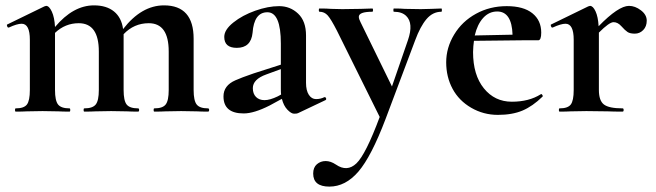

<svg xmlns="http://www.w3.org/2000/svg" viewBox="-20 -418 2456 719"><path d="M594.2 -397.9Q705.1 -397.9 705.1 -272.9V-81.1Q705.1 -41 716.6 -26.6Q728 -12.2 758.8 -12.2Q763.2 -12.2 763.2 -6.1Q763.2 0 758.8 0Q732.9 0 717.8 -1L658.2 -2L600.1 -1Q584 0 558.1 0Q555.2 0 555.2 -6.1Q555.2 -12.2 558.1 -12.2Q588.9 -12.2 600.3 -26.6Q611.8 -41 611.8 -81.1V-225.1Q611.8 -331.1 537.1 -331.1Q481.9 -331.1 442.9 -290V-81.1Q442.9 -41 454.3 -26.6Q465.8 -12.2 497.1 -12.2Q501 -12.2 501 -6.1Q501 0 497.1 0Q471.2 0 456.1 -1L396 -2L337.9 -1Q321.8 0 295.9 0Q293 0 293 -6.1Q293 -12.2 295.9 -12.2Q326.7 -12.2 338.4 -26.6Q350.1 -41 350.1 -81.1V-225.1Q350.1 -331.1 274.9 -331.1Q224.1 -331.1 186 -294.9V-81.1Q186 -41 197.5 -26.6Q209 -12.2 240.2 -12.2Q243.2 -12.2 243.2 -6.1Q243.2 0 240.2 0Q214.4 0 199.2 -1L139.2 -2L80.1 -1Q64.9 0 39.1 0Q36.1 0 36.1 -6.1Q36.1 -12.2 39.1 -12.2Q69.8 -12.2 80.8 -26.6Q91.8 -41 91.8 -81.1V-269Q91.8 -329.1 61 -329.1Q43.9 -329.1 13.2 -314.9H11.2Q8.3 -314.9 6.6 -320.1Q4.9 -325.2 6.8 -326.2L146 -394Q151.9 -396 152.8 -396Q164.1 -396 174.1 -374.5Q184.1 -353 186 -316.9Q253.9 -397.9 332 -397.9Q378.9 -397.9 407 -375Q435.1 -352.1 440.9 -309.1Q509.8 -397.9 594.2 -397.9Z M1031.7 -85V-159.2L977.1 -139.2Q926.8 -121.1 926.8 -87.9Q926.8 -66.9 938.7 -54.9Q950.7 -43 970.7 -43Q990.7 -43 1020 -57.1L1032.7 -64Q1031.7 -70.8 1031.7 -85ZM1031.7 -254.9Q1031.7 -372.1 981.4 -372.1Q931.2 -372.1 925.8 -294.9Q919.9 -238.8 866.7 -238.8Q819.8 -238.8 819.8 -279.8Q819.8 -306.6 853.8 -333.7Q887.7 -360.8 935.8 -377.9Q983.9 -395 1025.4 -395Q1066.9 -395 1096.4 -366.9Q1126 -338.9 1126 -285.2V-107.9Q1126 -79.1 1136.5 -63Q1147 -46.9 1163.6 -46.9Q1180.2 -46.9 1194.8 -54.2H1195.8Q1199.7 -54.2 1201.2 -49.6Q1202.6 -44.9 1198.7 -43L1095.7 5.9Q1091.8 7.8 1081.3 7.8Q1070.8 7.8 1056.4 -7.1Q1042 -22 1035.6 -47.9L989.7 -22.9Q931.2 6.8 892.6 6.8Q816.9 6.8 816.9 -57.1Q816.9 -97.7 861.3 -117.2Q882.8 -127 929.7 -143.1L1031.7 -175.8Z M1374 -374Q1323.7 -374 1323.7 -355Q1323.7 -347.2 1330.1 -335L1447.8 -94.2L1507.8 -268.1Q1529.3 -331.1 1501 -358.4Q1484.9 -374 1455.1 -374Q1453.1 -374 1453.1 -380.1Q1453.1 -386.2 1455.1 -386.2Q1481.9 -386.2 1496.1 -384.8L1555.7 -383.8L1595.7 -384.8Q1607.9 -385.7 1632.8 -386.2Q1634.8 -386.2 1634.8 -380.1Q1634.8 -374 1632.8 -374Q1600.6 -374 1577.1 -346.4Q1553.7 -318.8 1534.7 -267.1L1423.8 27.8Q1370.6 168 1322.3 224.4Q1273.9 280.8 1213.4 280.8Q1152.8 280.8 1152.8 231.9Q1152.8 209 1166.7 197Q1180.7 185.1 1199.5 185.1Q1218.3 185.1 1237.8 198.2Q1279.8 227.1 1314.7 193.8Q1349.6 160.6 1401.9 20L1241.7 -303.2Q1219.7 -346.2 1207.3 -360.1Q1194.8 -374 1176.8 -374Q1173.8 -374 1173.8 -380.1Q1173.8 -386.2 1176.8 -386.2Q1204.6 -386.2 1219.7 -384.8L1261.7 -383.8L1331.1 -384.8Q1347.2 -385.7 1374 -386.2Q1377 -386.2 1377 -380.1Q1377 -374 1374 -374Z M1841.8 -375Q1811.5 -375 1789.6 -351.1Q1767.6 -327.1 1757.8 -285.2L1899.4 -288.1Q1896.5 -375 1841.8 -375ZM2006.8 -295.9Q2006.8 -267.1 1995.6 -267.1H1934.6L1754.9 -265.1Q1752 -246.1 1751.5 -223.1Q1751.5 -137.2 1792 -87.2Q1832.5 -37.1 1896.7 -37.1Q1960.9 -37.1 2004.9 -64.9L2006.8 -65.9Q2008.8 -65.9 2011.2 -62Q2013.7 -58.1 2011.7 -56.2Q1974.6 -20 1936.5 -3.9Q1898.4 12.2 1844.5 12.2Q1790.5 12.2 1744.6 -14.4Q1698.7 -41 1674.8 -85.4Q1650.9 -129.9 1650.9 -184.6Q1650.9 -239.3 1680.7 -288.6Q1710.4 -337.9 1762.5 -366.5Q1814.5 -395 1877.4 -395Q1940.4 -395 1973.6 -368.4Q2006.8 -341.8 2006.8 -295.9Z M2222.7 -295.9V-81.1Q2222.7 -41 2241.7 -26.6Q2260.7 -12.2 2311.5 -12.2Q2315.4 -12.2 2315.4 -6.1Q2315.4 0 2311.5 0Q2276.4 0 2256.8 -1L2175.8 -2L2116.7 -1Q2101.6 0 2075.7 0Q2072.8 0 2072.8 -6.1Q2072.8 -12.2 2075.7 -12.2Q2106.4 -12.2 2117.4 -26.6Q2128.4 -41 2128.4 -81.1V-269Q2128.4 -329.1 2097.7 -329.1Q2080.6 -329.1 2049.8 -314.9H2047.9Q2044.9 -314.9 2043.2 -320.1Q2041.5 -325.2 2043.5 -326.2L2182.6 -394Q2188.5 -396 2189.5 -396Q2200.7 -396 2210.2 -375.5Q2219.7 -355 2221.7 -319.8Q2295.9 -396 2335.4 -396Q2358.4 -396 2380.1 -379.4Q2401.9 -362.8 2401.9 -340.8Q2401.9 -318.8 2388.7 -305.4Q2375.5 -292 2357.4 -292Q2339.4 -292 2330.1 -298.1Q2320.8 -304.2 2307.1 -319.6Q2293.5 -335 2277.6 -335Q2261.7 -335 2222.7 -295.9Z"/></svg>

Font: Cormorant-Bold
Style: Bold
Weight: 700
Designer: Christian Thalmann (Catharsis Fonts)
Version: Version 3.000